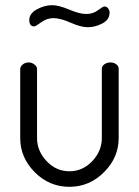

<svg xmlns="http://www.w3.org/2000/svg" viewBox="-20 -714 536 741"><path d="M58 -181V-448Q58 -457 67.5 -465Q77 -473 91 -473Q103 -473 113 -465Q123 -457 123 -448V-181Q123 -131 160 -92Q197 -53 248 -53Q299 -53 336 -92Q373 -131 373 -181V-449Q373 -459 383 -466Q393 -473 406 -473Q419 -473 428.5 -466Q438 -459 438 -449V-181Q438 -106 381.5 -49.5Q325 7 248 7Q170 7 114 -49.5Q58 -106 58 -181ZM181 -694Q207 -694 247 -677Q287 -660 313 -660Q339 -660 358 -674.5Q377 -689 383 -689Q392 -689 397.5 -681.5Q403 -674 403 -666Q403 -638 375 -623.5Q347 -609 319 -609Q292 -609 252.5 -626.5Q213 -644 186 -644Q161 -644 139 -628Q117 -612 112 -612Q93 -612 93 -637Q93 -662 122.5 -678Q152 -694 181 -694Z"/></svg>

Font: Terminal Dosis
Style: Regular
Weight: 400
Designer: Edgar Tolentino, Pablo Impallari, Igino Marini
Foundry: Edgar Tolentino, Pablo Impallari, Igino Marini
Version: Version 1.007